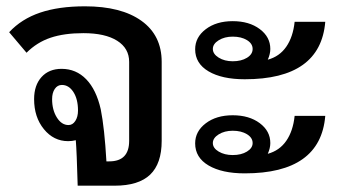

<svg xmlns="http://www.w3.org/2000/svg" viewBox="-20 -588 1088 608"><path d="M492 -392V-142Q492 -70 455.5 -35Q419 0 343 0H226Q223 -109 220 -144Q208 -141 196 -141Q150 -141 119 -179Q88 -217 88 -274Q88 -318 111.5 -344Q135 -370 175 -370Q221 -370 253 -337Q285 -304 299 -242Q311 -182 317 -77H326Q389 -77 389 -142V-392Q389 -435 351 -459Q313 -483 244 -483Q183 -483 140 -468.5Q97 -454 64 -421L9 -486Q48 -528 107 -548Q166 -568 249 -568Q364 -568 428 -522Q492 -476 492 -392ZM227 -238Q227 -274 212.5 -296.5Q198 -319 176 -319Q162 -319 153.5 -306.5Q145 -294 145 -274Q145 -240 160 -216Q175 -192 197 -192Q210 -192 218.5 -205Q227 -218 227 -238Z M598 -432Q598 -470 631.5 -495.5Q665 -521 717 -521Q769 -521 802.5 -496Q836 -471 836 -433Q836 -417 828 -399Q865 -409 886.5 -440Q908 -471 913 -519H1010Q995 -337 755 -337Q683 -337 640.5 -362Q598 -387 598 -432ZM654 -433Q654 -417 672.5 -405.5Q691 -394 717 -394Q744 -394 762 -405Q780 -416 780 -433Q780 -450 762 -461Q744 -472 717 -472Q691 -472 672.5 -460.5Q654 -449 654 -433ZM913 -221H1010Q995 -39 755 -39Q683 -39 640.5 -64Q598 -89 598 -134Q598 -172 631.5 -197.5Q665 -223 717 -223Q769 -223 802.5 -198Q836 -173 836 -135Q836 -119 828 -101Q865 -111 886.5 -142Q908 -173 913 -221ZM780 -135Q780 -152 762 -163Q744 -174 717 -174Q691 -174 672.5 -162.5Q654 -151 654 -135Q654 -119 672.5 -108Q691 -97 717 -97Q744 -97 762 -108Q780 -119 780 -135Z"/></svg>

Font: KoHo SemiBold
Style: Regular
Weight: 600
Designer: Cadson Demak & Katatrad Team
Foundry: Cadson Demak Co.,Ltd.
Version: Version 1.000; ttfautohint (v1.6)